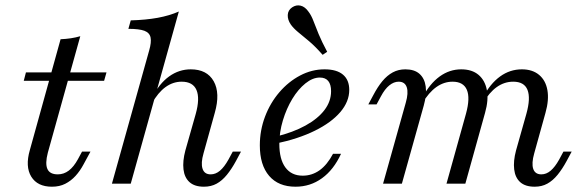

<svg xmlns="http://www.w3.org/2000/svg" viewBox="-20 -684 2168 715"><path d="M173.4 11.3Q119.4 11.3 96.4 -26.2Q73.4 -63.7 91.1 -125L205.6 -537.9Q225 -538.7 244 -541.5Q262.9 -544.4 279 -549.2L158.1 -115.3Q147.6 -75 156.5 -54.8Q165.3 -34.7 195.2 -34.7Q217.7 -34.7 236.3 -48.8Q254.8 -62.9 270.2 -91.1L285.5 -119.4H316.9L291.1 -71.8Q278.2 -47.6 261.3 -29Q244.4 -10.5 223 0.4Q201.6 11.3 173.4 11.3ZM68.5 -383.1 76.6 -414.5H376.6L367.7 -383.1Z M396.8 0 535.5 -496Q544.4 -526.6 540.7 -544.4Q537.1 -562.1 517.7 -569.4Q498.4 -576.6 458.1 -576.6L466.9 -608.1Q523.4 -609.7 567.3 -617.7Q611.3 -625.8 646 -641.1L466.9 0ZM739.5 11.3Q704.8 11.3 685.9 -5.6Q666.9 -22.6 663.3 -53.2Q659.7 -83.9 670.2 -123.4L708.9 -259.7Q725 -317.7 711.7 -348.8Q698.4 -379.8 656.5 -379.8Q624.2 -379.8 596.4 -359.7Q568.5 -339.5 546 -299.2V-320.2Q573.4 -373.4 610.1 -399.6Q646.8 -425.8 690.3 -425.8Q750.8 -425.8 775.8 -381.5Q800.8 -337.1 779.8 -263.7L737.9 -112.9Q727.4 -76.6 734.3 -55.6Q741.1 -34.7 764.5 -34.7Q783.1 -34.7 799.2 -48.4Q815.3 -62.1 830.6 -89.5L846.8 -119.4H877.4L858.9 -84.7Q842.7 -54.8 825 -33.1Q807.3 -11.3 786.7 0Q766.1 11.3 739.5 11.3Z M1080.6 11.3Q1016.9 11.3 982.3 -29Q947.6 -69.4 947.6 -142.7Q947.6 -198.4 966.9 -249.6Q986.3 -300.8 1020.2 -340.3Q1054 -379.8 1097.6 -402.8Q1141.1 -425.8 1188.7 -425.8Q1233.9 -425.8 1257.3 -406Q1280.6 -386.3 1280.6 -349.2Q1280.6 -305.6 1247.2 -266.5Q1213.7 -227.4 1152.4 -197.2Q1091.1 -166.9 1006.5 -149.2V-175Q1071.8 -191.1 1117.7 -216.5Q1163.7 -241.9 1188.3 -274.2Q1212.9 -306.5 1212.9 -344.4Q1212.9 -369.4 1202.4 -382.3Q1191.9 -395.2 1171 -395.2Q1144.4 -395.2 1117.3 -373.4Q1090.3 -351.6 1068.5 -315.7Q1046.8 -279.8 1033.5 -235.9Q1020.2 -191.9 1020.2 -148.4Q1020.2 -91.1 1042.7 -60.5Q1065.3 -29.8 1107.3 -29.8Q1141.9 -29.8 1170.2 -50Q1198.4 -70.2 1220.2 -111.3H1250Q1222.6 -51.6 1179 -20.2Q1135.5 11.3 1080.6 11.3ZM1181.5 -479.8Q1153.2 -512.1 1129.8 -531.5Q1106.5 -550.8 1089.5 -564.9Q1072.6 -579 1062.9 -592.7Q1050.8 -610.5 1051.6 -628.2Q1052.4 -646 1067.7 -656.5Q1083.1 -666.9 1099.6 -662.9Q1116.1 -658.9 1129 -640.3Q1139.5 -626.6 1147.2 -606Q1154.8 -585.5 1166.5 -557.3Q1178.2 -529 1198.4 -491.1Z M1971 11.3Q1936.3 11.3 1917.3 -5.6Q1898.4 -22.6 1894.8 -53.2Q1891.1 -83.9 1901.6 -123.4L1940.3 -260.5Q1956.5 -318.5 1944.4 -349.2Q1932.3 -379.8 1891.1 -379.8Q1858.1 -379.8 1829.8 -359.7Q1801.6 -339.5 1779 -300L1778.2 -321Q1805.6 -372.6 1842.3 -399.2Q1879 -425.8 1923.4 -425.8Q1962.9 -425.8 1987.5 -405.2Q2012.1 -384.7 2018.5 -348.4Q2025 -312.1 2011.3 -263.7L1969.4 -112.9Q1958.9 -75.8 1965.7 -55.2Q1972.6 -34.7 1996 -34.7Q2014.5 -34.7 2030.6 -48.4Q2046.8 -62.1 2062.1 -89.5L2078.2 -119.4H2108.9L2090.3 -84.7Q2074.2 -54.8 2056.5 -33.1Q2038.7 -11.3 2018.1 0Q1997.6 11.3 1971 11.3ZM1406.5 0 1491.1 -301.6Q1501.6 -337.9 1494.8 -358.9Q1487.9 -379.8 1464.5 -379.8Q1446.8 -379.8 1429.8 -366.1Q1412.9 -352.4 1398.4 -325L1382.3 -295.2H1351.6L1370.2 -329.8Q1386.3 -360.5 1404 -381.9Q1421.8 -403.2 1442.7 -414.5Q1463.7 -425.8 1489.5 -425.8Q1523.4 -425.8 1542.3 -408.9Q1561.3 -391.9 1565.3 -361.7Q1569.4 -331.5 1558.1 -291.1L1476.6 0ZM1642.7 0 1715.3 -260.5Q1731.5 -319.4 1718.5 -349.6Q1705.6 -379.8 1665.3 -379.8Q1633.1 -379.8 1604.8 -359.7Q1576.6 -339.5 1553.2 -300V-321Q1580.6 -372.6 1617.3 -399.2Q1654 -425.8 1697.6 -425.8Q1737.9 -425.8 1762.1 -405.2Q1786.3 -384.7 1793.1 -348.4Q1800 -312.1 1786.3 -263.7L1712.9 0Z"/></svg>

Font: Playfair 12pt Light
Style: Italic
Weight: 300
Italic angle: -15.6°
Designer: Claus Eggers Sørensen
Foundry: Claus Eggers Sørensen
Version: Version 2.000;gftools[0.9.28]